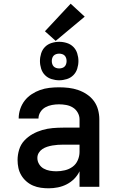

<svg xmlns="http://www.w3.org/2000/svg" viewBox="-20 -1010 640 1038"><path d="M243 8Q222 8 200.5 5Q179 2 159 -6.5Q139 -15 122.5 -29.5Q106 -44 95 -62.5Q84 -81 79.5 -102Q75 -123 75 -145Q75 -173 83.5 -201Q92 -229 111.5 -250Q131 -271 156 -285Q181 -299 208.5 -307Q236 -315 264.5 -317.5Q293 -320 322 -320H410V-365Q410 -384 400 -401.5Q390 -419 373.5 -429Q357 -439 337.5 -442.5Q318 -446 299 -446Q280 -446 261 -442.5Q242 -439 225.5 -430Q209 -421 198.5 -404.5Q188 -388 188 -369Q188 -369 188 -369Q188 -369 188 -369Q188 -369 188 -369Q188 -369 188 -369H81Q81 -369 81 -369.5Q81 -370 81 -370Q81 -396 89.5 -421Q98 -446 113.5 -466Q129 -486 151 -500.5Q173 -515 197 -523.5Q221 -532 247 -535Q273 -538 299 -538Q325 -538 351 -535Q377 -532 402 -523.5Q427 -515 449.5 -500Q472 -485 487.5 -464Q503 -443 510 -417Q517 -391 517 -365V0H410V-84Q399 -61 381 -43Q363 -25 340.5 -13.5Q318 -2 293 3Q268 8 243 8ZM285 -84Q308 -84 331 -89.5Q354 -95 372.5 -108.5Q391 -122 400.5 -144Q410 -166 410 -189V-228H322Q307 -228 292.5 -227Q278 -226 263.5 -223.5Q249 -221 235 -216.5Q221 -212 209 -204Q197 -196 189.5 -183.5Q182 -171 182 -156Q182 -138 191.5 -122.5Q201 -107 216.5 -98.5Q232 -90 249.5 -87Q267 -84 285 -84ZM300 -576Q279 -576 258.5 -582.5Q238 -589 223.5 -603.5Q209 -618 202.5 -638.5Q196 -659 196 -680Q196 -701 202.5 -721.5Q209 -742 223.5 -756.5Q238 -771 258.5 -777.5Q279 -784 300 -784Q321 -784 341.5 -777.5Q362 -771 376.5 -756.5Q391 -742 397.5 -721.5Q404 -701 404 -680Q404 -659 397.5 -638.5Q391 -618 376.5 -603.5Q362 -589 341.5 -582.5Q321 -576 300 -576ZM300 -640Q308 -640 316 -642.5Q324 -645 329.5 -650.5Q335 -656 337.5 -664Q340 -672 340 -680Q340 -688 337.5 -696Q335 -704 329.5 -709.5Q324 -715 316 -717.5Q308 -720 300 -720Q292 -720 284 -717.5Q276 -715 270.5 -709.5Q265 -704 262.5 -696Q260 -688 260 -680Q260 -672 262.5 -664Q265 -656 270.5 -650.5Q276 -645 284 -642.5Q292 -640 300 -640ZM281 -789 223 -841 362 -990 438 -920Z"/></svg>

Font: Iosevka Curly SmBdEx
Style: Regular
Weight: 600
Width: 7
Monospace: yes
Designer: Belleve Invis
Foundry: Belleve Invis
Version: Version 11.1.0; ttfautohint (v1.8.3)